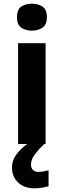

<svg xmlns="http://www.w3.org/2000/svg" viewBox="-20 -780 345 1040"><path d="M153 -760Q186 -760 210 -744.5Q234 -729 234 -687Q234 -646 210 -630Q186 -614 153 -614Q119 -614 95.5 -630Q72 -646 72 -687Q72 -729 95.5 -744.5Q119 -760 153 -760ZM227 -546V0H78V-546ZM148 111Q148 131 159 141Q170 151 187 151Q203 151 218 148Q233 145 243 142V229Q227 233 209 236.5Q191 240 167 240Q111 240 78 208.5Q45 177 45 128Q45 84 77 46Q109 8 155 -17L220 0Q186 32 167 58.5Q148 85 148 111Z"/></svg>

Font: Noto IKEA Latin
Style: Bold
Weight: 700
Designer: Monotype Design Team
Foundry: Monotype Imaging Inc.
Version: Version 1.0